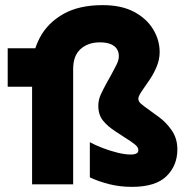

<svg xmlns="http://www.w3.org/2000/svg" viewBox="-20 -718 731 748"><path d="M10 -380V-530H167V-380ZM363 -306Q363 -329 373 -350.5Q383 -372 394 -392L413 -426Q424 -446 433.5 -465Q443 -484 443 -499Q443 -515 435.5 -527Q428 -539 411.5 -546Q395 -553 369 -553Q323 -553 294 -527Q265 -501 265 -449V0H105V-448Q105 -514 135 -571Q165 -628 226 -663Q287 -698 380 -698Q453 -698 502 -672Q551 -646 576.5 -604Q602 -562 602 -515Q602 -486 590 -457.5Q578 -429 562 -406L542 -377Q532 -363 525.5 -352Q519 -341 519 -333Q519 -323 528.5 -314.5Q538 -306 562 -289L599 -262Q626 -243 648.5 -211Q671 -179 671 -136Q671 -73 628.5 -31.5Q586 10 494 10Q447 10 405.5 -0.5Q364 -11 330 -27V-164Q352 -152 381 -141Q410 -130 438.5 -123Q467 -116 489 -116Q498 -116 504.5 -117.5Q511 -119 515 -122.5Q519 -126 519 -133Q519 -144 506.5 -154.5Q494 -165 462 -185L430 -206Q399 -226 381 -248.5Q363 -271 363 -306Z"/></svg>

Font: Roundo Variable
Style: Regular
Weight: 200
Designer: Shiva Nallaperumal
Foundry: Indian Type Foundry
Version: Version 2.000